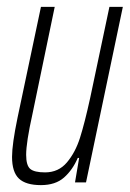

<svg xmlns="http://www.w3.org/2000/svg" viewBox="-20 -530 377 558"><path d="M15 -74Q15 -111 31 -188L99 -510H139L74 -197Q56 -116 56 -80Q56 -49 68 -39Q80 -29 111 -29Q150 -29 174.5 -58Q199 -87 212.5 -129.5Q226 -172 242 -245L298 -510H337L230 0H198L210 -71H206Q191 -36 166 -14Q141 8 99 8Q55 8 35 -11Q15 -30 15 -74Z"/></svg>

Font: Saira Ultra Condensed ExLight
Style: Italic
Weight: 200
Width: 1
Italic angle: -12°
Designer: Hector Gatti with collaboration of the Omnibus-Type team
Foundry: Omnibus-Type
Version: Version 1.001; ttfautohint (v1.8)